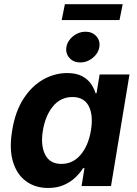

<svg xmlns="http://www.w3.org/2000/svg" viewBox="-20 -910 671 939"><path d="M215.3 9.3Q152.8 9.3 107.7 -23.4Q62.5 -56.2 43.5 -118.9Q24.4 -181.6 39.6 -272.5Q54.7 -365.7 95.5 -428Q136.2 -490.2 191.9 -521.5Q247.6 -552.7 308.1 -552.7Q354 -552.7 382.3 -537.1Q410.6 -521.5 425.8 -498.8Q440.9 -476.1 447.3 -454.1H452.1L467.3 -545.9H613.3L522.9 0H378.9L393.1 -87.4H386.2Q372.1 -64.9 349.1 -42.7Q326.2 -20.5 293 -5.6Q259.8 9.3 215.3 9.3ZM280.3 -108.4Q336.9 -108.4 374.8 -153.6Q412.6 -198.7 424.8 -272.5Q437 -347.2 413.8 -391.4Q390.6 -435.5 334.5 -435.5Q276.4 -435.5 239 -389.9Q201.7 -344.2 189.9 -272.5Q177.7 -200.7 200.4 -154.5Q223.1 -108.4 280.3 -108.4ZM580.1 -889.6 564.5 -812H281.7L297.4 -889.6ZM372.6 -604.5Q339.8 -604.5 319.8 -626.5Q299.8 -648.4 304.7 -679.7Q310.1 -710.9 337.4 -732.9Q364.7 -754.9 397.9 -754.9Q431.2 -754.9 450.9 -732.9Q470.7 -710.9 465.8 -679.7Q460.4 -648.4 433.1 -626.5Q405.8 -604.5 372.6 -604.5Z"/></svg>

Font: Inter
Style: Bold Italic
Weight: 700
Italic angle: -9.39999°
Designer: Rasmus Andersson
Foundry: rsms
Version: Version 4.001;git-9221beed3